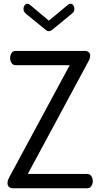

<svg xmlns="http://www.w3.org/2000/svg" viewBox="-20 -1002 533 1022"><path d="M49 0Q35 0 27.5 -7.5Q20 -15 20 -27Q20 -41 28 -56L351 -655H63Q49 -655 41.5 -666.5Q34 -678 34 -693Q34 -707 41 -719Q48 -731 63 -731H431Q445 -731 452.5 -724Q460 -717 460 -706Q460 -691 450 -674L128 -76H444Q459 -76 466.5 -64Q474 -52 474 -38Q474 -24 466.5 -12Q459 0 444 0ZM240 -836Q230 -836 221 -845L119 -928Q112 -934 108.5 -940.5Q105 -947 105 -955Q105 -965 111 -973.5Q117 -982 126 -982Q133 -982 140 -976L240 -892L341 -976Q347 -982 355 -982Q365 -982 370.5 -973.5Q376 -965 376 -955Q376 -947 372.5 -940.5Q369 -934 361 -928L260 -845Q249 -836 240 -836Z"/></svg>

Font: Dosis ExtraLight Medium
Style: Regular
Weight: 500
Version: Version 3.001; ttfautohint (v1.8.2)